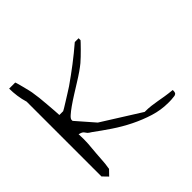

<svg xmlns="http://www.w3.org/2000/svg" viewBox="-171 -799 945 945"><g transform="rotate(-45 301.0 -327.0)"><path d="M40 -547.9Q32.2 -573.2 28.3 -600.6Q24.4 -627.9 24.4 -654.3H66.4Q67.4 -654.3 70.8 -642.1Q74.2 -629.9 78.6 -613.3Q83 -596.7 87.4 -578.1Q91.8 -559.6 92.8 -547.9Q94.7 -539.1 97.2 -516.6Q99.6 -494.1 101.6 -468.3Q103.5 -442.4 105.5 -419.4Q107.4 -396.5 107.4 -387.7H133.8Q134.8 -387.7 147 -395Q159.2 -402.3 176.3 -413.1Q193.4 -423.8 211.4 -435.1Q229.5 -446.3 241.2 -454.1Q286.1 -485.4 329.6 -518.6Q373 -551.8 415 -587.9H441.4V-574.2Q441.4 -573.2 432.1 -564Q422.9 -554.7 410.2 -541.5Q397.5 -528.3 383.8 -515.6Q370.1 -502.9 361.3 -495.1Q348.6 -484.4 327.6 -469.7Q306.6 -455.1 281.2 -439.5Q255.9 -423.8 229.5 -407.2Q203.1 -390.6 181.6 -375.5Q160.2 -360.4 146.5 -348.1Q132.8 -335.9 132.8 -328.1Q132.8 -326.2 132.8 -323.2Q132.8 -320.3 133.8 -320.3L214.8 -227.5L415 -101.6Q440.4 -101.6 460 -99.1Q479.5 -96.7 498.5 -93.3Q517.6 -89.8 538.6 -86.4Q559.6 -83 588.9 -80.1Q588.9 -80.1 588.9 -77.1Q588.9 -74.2 588.9 -74.2Q588.9 -66.4 586.4 -61.5Q584 -56.6 575.2 -53.7Q572.3 -53.7 565.4 -52.7Q558.6 -51.8 551.3 -51.3Q543.9 -50.8 537.6 -50.8Q531.2 -50.8 528.3 -50.8Q478.5 -50.8 429.7 -65.9Q380.9 -81.1 333.5 -104.5Q286.1 -127.9 242.7 -157.2Q199.2 -186.5 161.1 -214.8Q147.5 -222.7 142.6 -228Q137.7 -233.4 135.3 -237.8Q132.8 -242.2 127.4 -246.1Q122.1 -250 107.4 -253.9Q107.4 -250 107.9 -240.7Q108.4 -231.4 108.4 -220.2Q108.4 -209 107.9 -199.7Q107.4 -190.4 107.4 -187.5Q106.4 -174.8 105 -159.2Q103.5 -143.6 102.1 -125.5Q100.6 -107.4 99.6 -89.8Q98.6 -72.3 97.2 -58.6Q95.7 -44.9 93.8 -35.2L92.8 -27.3L66.4 0L40 -27.3Z"/></g></svg>

Font: The Girl Next Door
Style: Regular
Weight: 400
Designer: Kimberly Geswein
Foundry: Kimberly Geswein
Version: Version 1.002 2010